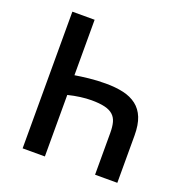

<svg xmlns="http://www.w3.org/2000/svg" viewBox="-126 -812 881 924"><g transform="rotate(20 314.0 -350.0)"><path d="M89 -700H203V-416Q233 -421 273.5 -425.5Q314 -430 359 -430Q410 -430 449.5 -421Q489 -412 517 -390.5Q545 -369 559.5 -333Q574 -297 574 -242V0H460V-214Q460 -246 454 -268Q448 -290 432.5 -304Q417 -318 390 -324.5Q363 -331 322 -331Q296 -331 265.5 -327Q235 -323 203 -315V0H89Z"/></g></svg>

Font: Tilda Sans Semibold
Style: Regular
Weight: 600
Designer: ParaType Ltd
Foundry: ParaType Ltd
Version: Version 1.009